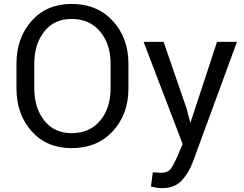

<svg xmlns="http://www.w3.org/2000/svg" viewBox="-20 -741 1236 974"><path d="M343 10.5Q217 10.5 140.2 -75.5Q63.5 -161.5 63.5 -292.5V-418Q63.5 -548.5 140.2 -634.8Q217 -721 343 -721Q473 -721 552.2 -634.8Q631.5 -548.5 631.5 -418V-292.5Q631.5 -161.5 552.2 -75.5Q473 10.5 343 10.5ZM343 -65.5Q435.5 -65.5 488.2 -129.2Q541 -193 541 -292.5V-419Q541 -517 487.8 -581Q434.5 -645 343 -645Q255 -645 204.5 -581Q154 -517 154 -419V-292.5Q154 -193.5 204.5 -129.5Q255 -65.5 343 -65.5ZM801.5 213.5Q790 213.5 772.8 210.8Q755.5 208 746 205.5L755 133L797 135.5Q830 135.5 845 116.8Q860 98 882.5 46.5L906.5 -10.5L708.5 -528.5H810L926.5 -190.5L945 -120H946.5L1081 -528.5H1182L958 81.5Q938 135.5 902 174.5Q866 213.5 801.5 213.5Z"/></svg>

Font: Roberto Sans
Style: Regular
Weight: 400
Designer: Google (font) & Cristiano Sobral (main changes)
Version: Version 1.500; ttfautohint (v1.8.4.7-5d5b-dirty)